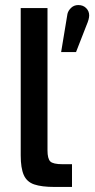

<svg xmlns="http://www.w3.org/2000/svg" viewBox="-20 -740 376 760"><path d="M196 0Q145 0 115.5 -10Q86 -20 74 -47.5Q62 -75 62 -125V-708H168V-145Q168 -112 179 -101Q190 -90 228 -90H265V0ZM222 -534 247 -685Q250 -698 261.5 -709Q273 -720 290 -720Q309 -720 321 -708Q333 -696 333 -679Q333 -672 330.5 -662.5Q328 -653 322 -639L281 -534Z"/></svg>

Font: Atkinson Hyperlegible Next Medium
Style: Regular
Weight: 500
Designer: Elliott Scott, Megan Eiswerth, Linus Boman, Theodore Petrosky, Letters from Sweden
Foundry: Applied Design Works, Letters from Sweden
Version: Version 2.001